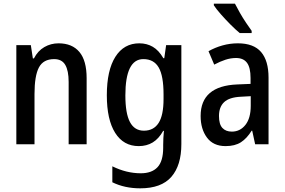

<svg xmlns="http://www.w3.org/2000/svg" viewBox="-20 -837 1550 1046"><path d="M299 -601Q373 -601 412.5 -554Q452 -507 452 -411V-51H354V-391Q354 -452 335.5 -483.5Q317 -515 275 -515Q216 -515 192 -469.5Q168 -424 168 -325V-51H69V-591H148L159 -519H165Q186 -560 221.5 -580.5Q257 -601 299 -601Z M739 -601Q780 -601 812.5 -582Q845 -563 870 -520H875L885 -591H968V-52Q968 64 913.5 126.5Q859 189 744 189Q659 189 592 156V69Q669 107 747 107Q807 107 838 74Q869 41 869 -32V-47Q869 -63 870 -84.5Q871 -106 873 -124H869Q845 -81 812 -61Q779 -41 736 -41Q653 -41 607.5 -113Q562 -185 562 -318Q562 -454 608.5 -527.5Q655 -601 739 -601ZM761 -515Q663 -515 663 -317Q663 -219 688 -172Q713 -125 764 -125Q817 -125 844 -167Q871 -209 871 -298V-322Q871 -424 844.5 -469.5Q818 -515 761 -515Z M1276 -601Q1362 -601 1402.5 -553.5Q1443 -506 1443 -414V-51H1370L1354 -125H1351Q1325 -83 1292.5 -62Q1260 -41 1209 -41Q1142 -41 1107.5 -87.5Q1073 -134 1073 -205Q1073 -369 1273 -377L1345 -380V-412Q1345 -469 1325.5 -495Q1306 -521 1266 -521Q1237 -521 1208 -511.5Q1179 -502 1147 -485L1116 -558Q1151 -578 1192 -589.5Q1233 -601 1276 -601ZM1292 -310Q1229 -307 1201 -280.5Q1173 -254 1173 -205Q1173 -160 1191.5 -140Q1210 -120 1243 -120Q1288 -120 1317 -156.5Q1346 -193 1346 -261V-313ZM1260 -817Q1271 -795 1287 -767Q1303 -739 1320.5 -713Q1338 -687 1351 -669V-657H1286Q1265 -674 1237 -702Q1209 -730 1183.5 -759Q1158 -788 1145 -808V-817Z"/></svg>

Font: Noto Sans Tamil UI Condensed Medium
Style: Regular
Weight: 500
Width: 3
Designer: Jelle Bosma - Monotype Design Team
Foundry: Monotype Imaging Inc.
Version: Version 2.004; ttfautohint (v1.8.4.7-5d5b)